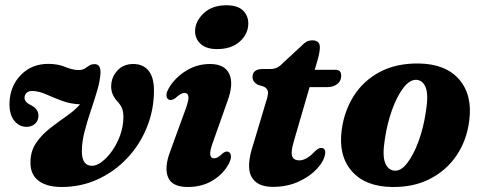

<svg xmlns="http://www.w3.org/2000/svg" viewBox="-20 -716 1868 747"><path d="M579 -364Q579 -288 551.2 -220Q523.5 -152 474.2 -100Q425 -48 360 -18.2Q295 11.5 220 11.5Q162 11.5 130 -12.8Q98 -37 98.5 -84Q98.5 -127.5 120.2 -159.5Q142 -191.5 174 -216.5Q206 -241.5 238.2 -263.8Q270.5 -286 291.5 -310Q251.5 -312 219 -324.5Q186.5 -337 159.5 -349Q132.5 -361 108 -362Q92 -362.5 84 -355.2Q76 -348 75.5 -337.5Q74 -320 98 -308Q130.5 -292.5 129.5 -265Q129 -245 115.5 -233.8Q102 -222.5 84 -222.5Q53.5 -222.5 34.2 -248Q15 -273.5 17 -318.5Q20 -382.5 61.8 -425Q103.5 -467.5 168 -467.5Q205 -467.5 234 -455.5Q263 -443.5 286 -443.5Q300.5 -443.5 309.5 -449.2Q318.5 -455 327 -460.8Q335.5 -466.5 348.5 -466.5Q372.5 -466 371 -431Q369 -400 357.8 -362.2Q346.5 -324.5 332.8 -283.8Q319 -243 308.8 -203.2Q298.5 -163.5 298.5 -128Q298.5 -97.5 309 -84.2Q319.5 -71 337 -71Q355 -70.5 376 -86.2Q397 -102 416 -128.8Q435 -155.5 447.2 -189Q459.5 -222.5 460 -257.5Q460.5 -280 455 -293.8Q449.5 -307.5 438 -320Q411.5 -348 412.5 -381.5Q413.5 -416.5 437 -441.8Q460.5 -467 498.5 -467Q536.5 -467 557.8 -441.2Q579 -415.5 579 -364Z M824.5 -525Q782.5 -525 760.5 -545.2Q738.5 -565.5 739 -595.5Q739.5 -633 772.2 -664.2Q805 -695.5 861 -695.5Q905 -695.5 925.8 -674.8Q946.5 -654 946 -623.5Q945.5 -583.5 912.8 -554.2Q880 -525 824.5 -525ZM808 -161.5Q796 -128 798 -114Q800 -100 813 -100Q820 -100 827.5 -104.2Q835 -108.5 846.5 -119.5Q860 -130 869 -125Q877 -122 878.5 -110Q880 -98 870.5 -79.5Q849 -39 807.5 -13.8Q766 11.5 711 11.5Q649 11.5 633.8 -26.5Q618.5 -64.5 642 -126.5L702.5 -292.5Q715 -326.5 713 -340.5Q711 -354.5 698 -354.5Q684 -354.5 662 -334Q647.5 -324 637.5 -328Q629 -331.5 627.8 -343.2Q626.5 -355 636.5 -372.5Q660.5 -413.5 703.2 -440.2Q746 -467 797 -467Q854 -467 872 -428.5Q890 -390 865 -322.5Z M1007.5 -378.5 982.5 -386.5Q962.5 -397.5 962.5 -416.5Q962.5 -447.5 1002.5 -447.5H1030.5Q1046.5 -447.5 1058 -453Q1069.5 -458.5 1083 -473L1154 -538.5Q1162.5 -548 1172.2 -553.5Q1182 -559 1195.5 -559Q1224.5 -559 1224.5 -531.5Q1224.5 -523 1222.2 -510.2Q1220 -497.5 1215 -480.5L1204.5 -444.5H1285Q1307.5 -444.5 1307.5 -421.5Q1307.5 -401 1292.2 -389Q1277 -377 1251.5 -377H1184.5L1123.5 -167.5Q1110.5 -123.5 1117 -107.8Q1123.5 -92 1144 -92Q1172.5 -92 1204.5 -126.5Q1219 -141 1229.5 -140.5Q1248 -140 1245 -117Q1240 -88 1212.5 -58.5Q1185 -29 1141 -9Q1097 11 1042 11Q979 11 958 -29Q937 -69 965 -153L1014.5 -318.5Q1024 -346 1022.5 -358.8Q1021 -371.5 1007.5 -378.5Z M1609 -469Q1714 -467.5 1766.5 -406.8Q1819 -346 1805.5 -245.5Q1796 -170 1756.5 -111.5Q1717 -53 1652.8 -20Q1588.5 13 1504.5 11.5Q1401.5 10 1348.8 -50Q1296 -110 1309.5 -211Q1319.5 -285 1357 -343.8Q1394.5 -402.5 1458 -436.2Q1521.5 -470 1609 -469ZM1515 -52Q1540 -50 1564.5 -81.8Q1589 -113.5 1608.2 -165.8Q1627.5 -218 1636.5 -279Q1647.5 -344 1637 -373.5Q1626.5 -403 1601 -405.5Q1574.5 -407 1549.2 -374Q1524 -341 1505 -287.5Q1486 -234 1477.5 -175.5Q1467 -112 1478.2 -83Q1489.5 -54 1515 -52Z"/></svg>

Font: Fraunces 72pt S050
Style: Bold Italic
Weight: 700
Italic angle: -16°
Version: Version 1.000; ttfautohint (v1.8.3)